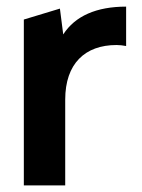

<svg xmlns="http://www.w3.org/2000/svg" viewBox="-20 -560 430 580"><path d="M161 -534 52 -501V0H177V-259C177 -368 237 -424 332 -424C341 -424 350 -423 361 -421V-540C272 -540 207 -512 171 -456Z"/></svg>

Font: Talent
Style: Bold
Weight: 600
Designer: Mike Powis
Version: Version 1.001;hotconv 1.0.109;makeotfexe 2.5.65596